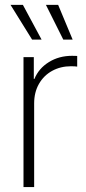

<svg xmlns="http://www.w3.org/2000/svg" viewBox="-20 -762 349 782"><path d="M75.7 0V-529.3H117.7V-440.4H120.1Q137.7 -483.4 179 -509Q220.2 -534.7 273.9 -534.7Q280.3 -534.7 284.9 -534.4Q289.6 -534.2 294.4 -534.2V-490.7Q291.5 -491.2 284.9 -491.7Q278.3 -492.2 269.5 -492.2Q226.6 -492.2 192.4 -473.4Q158.2 -454.6 138.7 -420.4Q119.1 -386.2 119.1 -340.8V0ZM237.8 -600.6 167 -742.2H216.8L275.9 -600.6ZM110.8 -600.6 22.9 -742.2H73.2L149.4 -600.6Z"/></svg>

Font: Inter 24pt ExtraLight
Style: Regular
Weight: 250
Designer: Rasmus Andersson
Foundry: rsms
Version: Version 4.001;git-66647c0bb